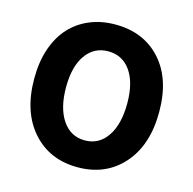

<svg xmlns="http://www.w3.org/2000/svg" viewBox="-100 -765 885 879"><g transform="rotate(15 342.0 -326.0)"><path d="M235.8 -172.6Q274.9 -115.2 342 -115.2Q409.2 -115.2 448 -172.6Q486.8 -230 486.8 -328.6Q486.8 -427.2 448 -482.2Q409.2 -537.1 342 -537.1Q274.9 -537.1 235.8 -481.9Q196.8 -426.8 196.8 -328.4Q196.8 -230 235.8 -172.6ZM45.9 -329.1Q45.9 -409.2 67.4 -471.7Q88.9 -534.2 127.9 -576.7Q167 -619.1 221.7 -641.6Q275.4 -664.1 341.8 -664.1Q476.1 -664.1 557.1 -575Q638.2 -485.8 638.2 -328.6Q638.2 -171.4 556.6 -79.6Q475.1 12.2 342 12.2Q209 12.2 127.9 -79.1Q45.9 -171.4 45.9 -329.1Z"/></g></svg>

Font: SourceSansPro-Bold
Style: Bold
Weight: 700
Designer: Paul D. Hunt
Foundry: Adobe Systems Incorporated
Version: Version 1.050;PS Version 1.000;hotconv 1.0.70;makeotf.lib2.5